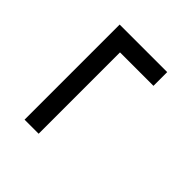

<svg xmlns="http://www.w3.org/2000/svg" viewBox="-15 -628 771 771"><g transform="rotate(-45 370.0 -243.0)"><path d="M100 -378H640V-108H562V-298H100Z"/></g></svg>

Font: Diplomata SC
Style: Regular
Weight: 400
Width: 7
Designer: Eduardo Rodriguez Tunni
Foundry: Eduardo Rodriguez Tunni
Version: Version 1.001